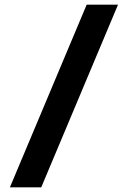

<svg xmlns="http://www.w3.org/2000/svg" viewBox="-20 -708 561 824"><path d="M157 96H22.5L352 -688H486.5Z"/></svg>

Font: Lucymar Sans ExtraBold
Style: Regular
Weight: 800
Foundry: The League of Moveable Type (original font) / Main changes by Cristiano Sobral with portions from Mirco Monsees
Version: Version 2.001;August 30, 2020;FontCreator 13.0.0.2681 64-bit